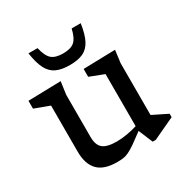

<svg xmlns="http://www.w3.org/2000/svg" viewBox="-168 -875 999 1028"><g transform="rotate(-30 331.0 -361.0)"><path d="M209 -177Q209 -128.5 234 -107.5Q259 -86.5 319.5 -86.5Q351 -86.5 384.8 -92.5Q418.5 -98.5 447 -107.5V-429.5L359 -463.5V-512L556 -517L546 -439V-119.5L638 -74V-53L503.5 10H484.5L448 -77.5Q407.5 -47 381.8 -29.2Q356 -11.5 338 -3Q320 5.5 303.8 7.8Q287.5 10 266 10Q185 10 147.5 -29Q110 -68 110 -144.5V-429.5L18 -463.5V-512L220 -517L209 -439ZM306.5 -638.5Q353.5 -638.5 376.5 -658.2Q399.5 -678 412 -732H468Q458.5 -667.5 439.5 -631.5Q420.5 -595.5 388.2 -581Q356 -566.5 306.5 -566.5Q257.5 -566.5 225 -581Q192.5 -595.5 173.5 -631.5Q154.5 -667.5 145 -732H201Q213.5 -678 236.5 -658.2Q259.5 -638.5 306.5 -638.5Z"/></g></svg>

Font: Newsreader Caption
Style: Regular
Weight: 400
Designer: Hugues Gentile
Foundry: Production Type
Version: Version 1.001